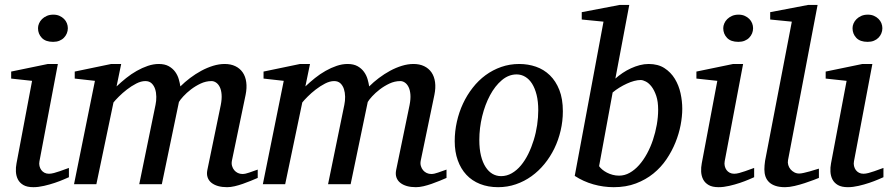

<svg xmlns="http://www.w3.org/2000/svg" viewBox="-20 -757 3653 789"><path d="M263.2 -28.8Q257.3 -26.4 241.7 -19.5Q226.1 -12.7 205.1 -5.6Q184.1 1.5 160.9 6.8Q137.7 12.2 117.2 12.2Q91.3 12.2 76.2 3.4Q61 -5.4 53.7 -19.5Q46.4 -33.7 45.4 -51.3Q44.4 -68.8 47.9 -85.9L111.8 -424.8L25.9 -434.1V-462.9L176.8 -494.1H217.8L142.1 -94.2Q140.1 -84 142.3 -74.7Q144.5 -65.4 149.7 -58.3Q154.8 -51.3 162.8 -47.1Q170.9 -43 181.2 -43Q189.9 -43 201.9 -46.1Q213.9 -49.3 225.8 -53.5Q237.8 -57.6 248 -61.5Q258.3 -65.4 263.2 -66.9ZM258.8 -641.1Q258.8 -629.9 254.6 -619.9Q250.5 -609.9 242.9 -602.1Q235.4 -594.2 224.1 -589.6Q212.9 -585 198.2 -585Q167.5 -585 151.9 -601.3Q136.2 -617.7 136.2 -641.1Q136.2 -650.9 140.4 -660.6Q144.5 -670.4 152.6 -678.5Q160.6 -686.5 172.4 -691.7Q184.1 -696.8 199.2 -696.8Q213.4 -696.8 224.4 -691.9Q235.4 -687 243.2 -679.2Q251 -671.4 254.9 -661.4Q258.8 -651.4 258.8 -641.1Z M1039.1 -25.9Q1026.4 -20.5 1010.5 -13.9Q994.6 -7.3 977.8 -1.5Q960.9 4.4 944.3 8.3Q927.7 12.2 913.1 12.2Q892.6 12.2 876.2 7.6Q859.9 2.9 848.9 -5.9Q837.9 -14.6 833.3 -27.8Q828.6 -41 832 -58.1L887.2 -325.2Q892.1 -350.1 890.6 -368.7Q889.2 -387.2 883.1 -399.4Q877 -411.6 867.9 -417.7Q858.9 -423.8 849.1 -423.8Q826.2 -423.8 804.4 -413.6Q782.7 -403.3 764.6 -389.4Q746.6 -375.5 733.4 -361.1Q720.2 -346.7 715.3 -337.9L645 0H552.2L619.1 -326.2Q622.6 -342.3 622.3 -359.6Q622.1 -377 617.4 -391.1Q612.8 -405.3 603 -414.6Q593.3 -423.8 577.1 -423.8Q559.6 -423.8 539.8 -413.6Q520 -403.3 501.7 -389.2Q483.4 -375 468.5 -360.1Q453.6 -345.2 446.3 -335.9L376 0H284.2L370.1 -424.8L287.1 -434.1V-462.9L437 -494.1H478L459 -401.9Q477.5 -419.4 498.5 -436.3Q519.5 -453.1 542 -465.8Q564.5 -478.5 587.4 -486.3Q610.4 -494.1 632.3 -494.1Q657.2 -494.1 673.6 -484.9Q689.9 -475.6 700 -461.7Q710 -447.8 714.6 -431.6Q719.2 -415.5 721.2 -401.9Q739.3 -419.9 761.2 -436.5Q783.2 -453.1 807.1 -466.1Q831.1 -479 855.7 -486.6Q880.4 -494.1 903.3 -494.1Q928.2 -494.1 947 -485.1Q965.8 -476.1 977.3 -459.5Q988.8 -442.9 991.9 -419.4Q995.1 -396 989.3 -367.2L933.1 -97.2Q930.7 -85 933.6 -75Q936.5 -64.9 942.6 -57.6Q948.7 -50.3 957.5 -46.1Q966.3 -42 976.1 -42Q988.3 -42 1004.4 -47.9Q1020.5 -53.7 1039.1 -60.1Z M1814.9 -25.9Q1802.2 -20.5 1786.4 -13.9Q1770.5 -7.3 1753.7 -1.5Q1736.8 4.4 1720.2 8.3Q1703.6 12.2 1689 12.2Q1668.5 12.2 1652.1 7.6Q1635.7 2.9 1624.8 -5.9Q1613.8 -14.6 1609.1 -27.8Q1604.5 -41 1607.9 -58.1L1663.1 -325.2Q1668 -350.1 1666.5 -368.7Q1665 -387.2 1658.9 -399.4Q1652.8 -411.6 1643.8 -417.7Q1634.8 -423.8 1625 -423.8Q1602.1 -423.8 1580.3 -413.6Q1558.6 -403.3 1540.5 -389.4Q1522.5 -375.5 1509.3 -361.1Q1496.1 -346.7 1491.2 -337.9L1420.9 0H1328.1L1395 -326.2Q1398.4 -342.3 1398.2 -359.6Q1397.9 -377 1393.3 -391.1Q1388.7 -405.3 1378.9 -414.6Q1369.1 -423.8 1353 -423.8Q1335.4 -423.8 1315.7 -413.6Q1295.9 -403.3 1277.6 -389.2Q1259.3 -375 1244.4 -360.1Q1229.5 -345.2 1222.2 -335.9L1151.9 0H1060.1L1146 -424.8L1063 -434.1V-462.9L1212.9 -494.1H1253.9L1234.9 -401.9Q1253.4 -419.4 1274.4 -436.3Q1295.4 -453.1 1317.9 -465.8Q1340.3 -478.5 1363.3 -486.3Q1386.2 -494.1 1408.2 -494.1Q1433.1 -494.1 1449.5 -484.9Q1465.8 -475.6 1475.8 -461.7Q1485.8 -447.8 1490.5 -431.6Q1495.1 -415.5 1497.1 -401.9Q1515.1 -419.9 1537.1 -436.5Q1559.1 -453.1 1583 -466.1Q1606.9 -479 1631.6 -486.6Q1656.2 -494.1 1679.2 -494.1Q1704.1 -494.1 1722.9 -485.1Q1741.7 -476.1 1753.2 -459.5Q1764.6 -442.9 1767.8 -419.4Q1771 -396 1765.1 -367.2L1709 -97.2Q1706.5 -85 1709.5 -75Q1712.4 -64.9 1718.5 -57.6Q1724.6 -50.3 1733.4 -46.1Q1742.2 -42 1752 -42Q1764.2 -42 1780.3 -47.9Q1796.4 -53.7 1814.9 -60.1Z M2191.9 -304.2Q2191.9 -339.8 2185.1 -367.2Q2178.2 -394.5 2166.5 -413.1Q2154.8 -431.6 2138.4 -441.4Q2122.1 -451.2 2103 -451.2Q2070.3 -451.2 2042.2 -427.5Q2014.2 -403.8 1993.7 -365.5Q1973.1 -327.1 1961.4 -279.1Q1949.7 -231 1949.7 -182.1Q1949.7 -145 1956.5 -117.2Q1963.4 -89.4 1975.6 -70.6Q1987.8 -51.8 2003.9 -42.5Q2020 -33.2 2039.1 -33.2Q2062.5 -33.2 2083.3 -45.2Q2104 -57.1 2120.8 -77.4Q2137.7 -97.7 2150.9 -124.5Q2164.1 -151.4 2173.3 -181.4Q2182.6 -211.4 2187.3 -243.2Q2191.9 -274.9 2191.9 -304.2ZM2293 -299.8Q2293 -259.3 2283.9 -220.5Q2274.9 -181.6 2258.1 -147Q2241.2 -112.3 2217.5 -83.3Q2193.8 -54.2 2164.3 -33Q2134.8 -11.7 2100.1 0.2Q2065.4 12.2 2026.9 12.2Q1985.8 12.2 1952.6 -1Q1919.4 -14.2 1896.5 -38.8Q1873.5 -63.5 1861.1 -98.4Q1848.6 -133.3 1848.6 -176.8Q1848.6 -217.3 1857.4 -256.6Q1866.2 -295.9 1882.6 -331.1Q1898.9 -366.2 1922.4 -396.2Q1945.8 -426.3 1975.3 -448Q2004.9 -469.7 2039.8 -481.9Q2074.7 -494.1 2113.8 -494.1Q2149.9 -494.1 2182.4 -482.9Q2214.8 -471.7 2239.5 -447.8Q2264.2 -423.8 2278.6 -387.2Q2293 -350.6 2293 -299.8Z M2684.6 -306.2Q2684.6 -339.8 2676.8 -363Q2668.9 -386.2 2657.7 -400.9Q2646.5 -415.5 2634 -421.9Q2621.6 -428.2 2612.8 -428.2Q2600.6 -428.2 2585.9 -424.3Q2571.3 -420.4 2555.9 -413.3Q2540.5 -406.2 2525.4 -397Q2510.3 -387.7 2497.6 -377L2441.9 -74.2Q2446.8 -66.9 2455.1 -60.1Q2463.4 -53.2 2474.1 -47.6Q2484.9 -42 2497.6 -38.6Q2510.3 -35.2 2523.9 -35.2Q2546.9 -35.2 2567.6 -46.9Q2588.4 -58.6 2606.2 -78.6Q2624 -98.6 2638.7 -125.5Q2653.3 -152.3 2663.3 -182.4Q2673.3 -212.4 2679 -244.4Q2684.6 -276.4 2684.6 -306.2ZM2783.7 -310.1Q2783.7 -278.8 2776.9 -242.9Q2770 -207 2755.6 -171.4Q2741.2 -135.7 2718.8 -102.5Q2696.3 -69.3 2665 -43.9Q2633.8 -18.6 2593.3 -3.2Q2552.7 12.2 2502 12.2Q2459.5 12.2 2418.2 0.5Q2377 -11.2 2341.8 -34.2L2460 -668L2370.6 -676.8V-707L2526.9 -736.8H2565.9L2508.8 -434.1Q2522.5 -446.3 2538.8 -457.3Q2555.2 -468.3 2572.8 -476.3Q2590.3 -484.4 2608.9 -489.3Q2627.4 -494.1 2645.5 -494.1Q2684.1 -494.1 2710.4 -477.1Q2736.8 -460 2753.2 -433.1Q2769.5 -406.2 2776.6 -373.8Q2783.7 -341.3 2783.7 -310.1Z M3079.1 -28.8Q3073.2 -26.4 3057.6 -19.5Q3042 -12.7 3021 -5.6Q3000 1.5 2976.8 6.8Q2953.6 12.2 2933.1 12.2Q2907.2 12.2 2892.1 3.4Q2877 -5.4 2869.6 -19.5Q2862.3 -33.7 2861.3 -51.3Q2860.4 -68.8 2863.8 -85.9L2927.7 -424.8L2841.8 -434.1V-462.9L2992.7 -494.1H3033.7L2958 -94.2Q2956.1 -84 2958.3 -74.7Q2960.4 -65.4 2965.6 -58.3Q2970.7 -51.3 2978.8 -47.1Q2986.8 -43 2997.1 -43Q3005.9 -43 3017.8 -46.1Q3029.8 -49.3 3041.7 -53.5Q3053.7 -57.6 3064 -61.5Q3074.2 -65.4 3079.1 -66.9ZM3074.7 -641.1Q3074.7 -629.9 3070.6 -619.9Q3066.4 -609.9 3058.8 -602.1Q3051.3 -594.2 3040 -589.6Q3028.8 -585 3014.2 -585Q2983.4 -585 2967.8 -601.3Q2952.1 -617.7 2952.1 -641.1Q2952.1 -650.9 2956.3 -660.6Q2960.4 -670.4 2968.5 -678.5Q2976.6 -686.5 2988.3 -691.7Q3000 -696.8 3015.1 -696.8Q3029.3 -696.8 3040.3 -691.9Q3051.3 -687 3059.1 -679.2Q3066.9 -671.4 3070.8 -661.4Q3074.7 -651.4 3074.7 -641.1Z M3345.2 -25.9Q3339.4 -23.4 3323.2 -17.3Q3307.1 -11.2 3287.1 -4.6Q3267.1 2 3245.4 7.1Q3223.6 12.2 3206.1 12.2Q3183.1 12.2 3167 6.8Q3150.9 1.5 3140.6 -8.3Q3130.4 -18.1 3125.7 -31.5Q3121.1 -44.9 3121.1 -61Q3121.1 -76.2 3124 -96.2L3233.9 -668L3145 -676.8V-707L3301.3 -736.8H3339.8L3218.3 -99.1Q3216.3 -88.9 3219.2 -78.9Q3222.2 -68.8 3228.5 -61.3Q3234.9 -53.7 3244.1 -48.8Q3253.4 -43.9 3264.2 -43.9Q3271.5 -43.9 3283.4 -46.6Q3295.4 -49.3 3307.6 -52.7Q3319.8 -56.2 3330.3 -59.6Q3340.8 -63 3345.2 -64Z M3610.4 -28.8Q3604.5 -26.4 3588.9 -19.5Q3573.2 -12.7 3552.2 -5.6Q3531.2 1.5 3508.1 6.8Q3484.9 12.2 3464.4 12.2Q3438.5 12.2 3423.3 3.4Q3408.2 -5.4 3400.9 -19.5Q3393.6 -33.7 3392.6 -51.3Q3391.6 -68.8 3395 -85.9L3459 -424.8L3373 -434.1V-462.9L3523.9 -494.1H3564.9L3489.3 -94.2Q3487.3 -84 3489.5 -74.7Q3491.7 -65.4 3496.8 -58.3Q3502 -51.3 3510 -47.1Q3518.1 -43 3528.3 -43Q3537.1 -43 3549.1 -46.1Q3561 -49.3 3573 -53.5Q3585 -57.6 3595.2 -61.5Q3605.5 -65.4 3610.4 -66.9ZM3606 -641.1Q3606 -629.9 3601.8 -619.9Q3597.7 -609.9 3590.1 -602.1Q3582.5 -594.2 3571.3 -589.6Q3560.1 -585 3545.4 -585Q3514.6 -585 3499 -601.3Q3483.4 -617.7 3483.4 -641.1Q3483.4 -650.9 3487.5 -660.6Q3491.7 -670.4 3499.8 -678.5Q3507.8 -686.5 3519.5 -691.7Q3531.2 -696.8 3546.4 -696.8Q3560.5 -696.8 3571.5 -691.9Q3582.5 -687 3590.3 -679.2Q3598.1 -671.4 3602.1 -661.4Q3606 -651.4 3606 -641.1Z"/></svg>

Font: Charis SIL Eur
Style: Italic
Weight: 400
Italic angle: -11°
Foundry: SIL International
Version: Version 5.000